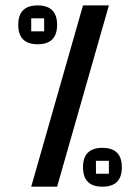

<svg xmlns="http://www.w3.org/2000/svg" viewBox="-20 -704 528 724"><path d="M293 -683.6H390.6L195.3 0H97.7ZM195.3 -610.4Q195.3 -537.1 122.1 -537.1Q48.8 -537.1 48.8 -610.4Q48.8 -683.6 122.1 -683.6Q195.3 -683.6 195.3 -610.4ZM146.5 -634.8H97.7V-585.9H146.5ZM390.6 -97.7H341.8V-48.8H390.6ZM439.5 -73.2Q439.5 0 366.2 0Q293 0 293 -73.2Q293 -146.5 366.2 -146.5Q439.5 -146.5 439.5 -73.2Z"/></svg>

Font: BabelStone Runic Beowulf
Style: Regular
Weight: 400
Designer: Andrew West
Foundry: BabelStone
Version: Version 7.004;November 9, 2023